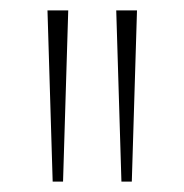

<svg xmlns="http://www.w3.org/2000/svg" viewBox="-20 -828 355 370"><path d="M81.5 -478 71.5 -808H111.5L101.5 -478ZM214 -478 204 -808H244L234 -478Z"/></svg>

Font: Encode Sans SC SemiCondensed Thin
Style: Regular
Weight: 250
Width: 4
Designer: Multiple Designers
Foundry: Impallari Type
Version: Version 3.002